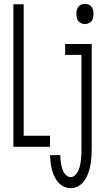

<svg xmlns="http://www.w3.org/2000/svg" viewBox="-20 -757 540 990"><path d="M418 -633Q428 -633 437 -637Q446 -641 452 -648.5Q458 -656 460 -665.5Q462 -675 462 -685Q462 -695 460 -704.5Q458 -714 452 -722Q446 -730 437 -733.5Q428 -737 418 -737Q408 -737 399 -733.5Q390 -730 384 -722Q378 -714 376 -704.5Q374 -695 374 -685Q374 -675 376 -665.5Q378 -656 384 -648.5Q390 -641 399 -637Q408 -633 418 -633ZM49 0H238V-57H102V-735H49ZM345 213Q366 213 385 202Q404 191 416 173.5Q428 156 435 136Q442 116 446 95Q450 74 451.5 52.5Q453 31 453 10V-530H316V-474H400V10Q400 24 399.5 38Q399 52 397.5 66Q396 80 393 94Q390 108 384.5 121Q379 134 369 145Q359 156 345 156Q333 156 324 149Q315 142 309.5 132Q304 122 300.5 111Q297 100 295 89Q293 78 292 66.5Q291 55 291 43H238Q239 62 241 80.5Q243 99 247.5 117Q252 135 260 152Q268 169 280 183Q292 197 309 205Q326 213 345 213Z"/></svg>

Font: Iosevka SS09 Light
Style: Regular
Weight: 300
Monospace: yes
Designer: Belleve Invis
Foundry: Belleve Invis
Version: Version 5.2.1; ttfautohint (v1.8.3)